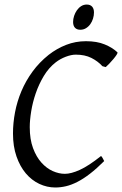

<svg xmlns="http://www.w3.org/2000/svg" viewBox="-20 -811 537 844"><path d="M496.1 -581.1Q498 -578.6 492.7 -570.3Q487.3 -562 478.8 -551.8Q470.2 -541.5 460.7 -531.5Q451.2 -521.5 444.8 -516.1L430.2 -520Q410.2 -542 381.6 -556.4Q353 -570.8 313 -570.8Q293.5 -570.8 269 -561.5Q244.6 -552.2 225.1 -537.1Q194.3 -513.2 172.6 -477.1Q150.9 -440.9 137.2 -401.1Q123.5 -361.3 117.2 -322Q110.8 -282.7 110.8 -252Q110.8 -198.7 125.2 -159.9Q139.6 -121.1 162.4 -95.9Q185.1 -70.8 212.2 -58.8Q239.3 -46.9 265.1 -46.9Q292.5 -46.9 330.8 -64.2Q369.1 -81.5 423.8 -125Q426.3 -124 428.2 -120.8Q430.2 -117.7 432.1 -114.3Q434.1 -110.8 435.5 -107.7Q437 -104.5 438 -103Q404.8 -69.8 375.7 -47.4Q346.7 -24.9 320.3 -11.5Q293.9 2 270 7.6Q246.1 13.2 223.1 13.2Q186.5 13.2 152.8 -2.7Q119.1 -18.6 93.5 -48.8Q67.9 -79.1 52.5 -123.3Q37.1 -167.5 37.1 -224.1Q37.1 -270 46.1 -317.6Q55.2 -365.2 74.2 -410.4Q93.3 -455.6 123 -496.3Q152.8 -537.1 193.8 -569.8Q229.5 -597.7 270.8 -613.8Q312 -629.9 357.9 -629.9Q406.2 -629.9 440.4 -615.7Q474.6 -601.6 496.1 -581.1ZM393.1 -756.3Q393.1 -742.7 388.9 -729.2Q384.8 -715.8 377 -704.8Q369.1 -693.8 357.9 -687Q346.7 -680.2 333 -680.2Q317.9 -680.2 309.6 -689Q301.3 -697.8 301.3 -714.4Q301.3 -727.5 305.7 -741Q310.1 -754.4 317.9 -765.6Q325.7 -776.9 336.7 -783.9Q347.7 -791 361.3 -791Q376.5 -791 384.8 -782Q393.1 -772.9 393.1 -756.3Z"/></svg>

Font: Gentium Plus Phon
Style: Italic
Weight: 400
Italic angle: -8°
Designer: J. Victor Gaultney, Annie Olsen, Iska Routamaa, Becca Hirsbrunner
Foundry: SIL International
Version: Version 5.000